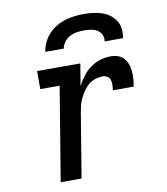

<svg xmlns="http://www.w3.org/2000/svg" viewBox="-83 -810 766 879"><g transform="rotate(-10 300.0 -370.0)"><path d="M128 0 200 -436H110V-520H311L294 -418Q306 -441 322 -462Q338 -483 359 -498Q380 -513 404.5 -520.5Q429 -528 453 -528Q471 -528 487 -522.5Q503 -517 514 -504.5Q525 -492 530.5 -476Q536 -460 537.5 -443Q539 -426 537.5 -408Q536 -390 533 -373H436Q438 -385 438.5 -397Q439 -409 436 -420Q433 -431 423.5 -437.5Q414 -444 402 -444Q385 -444 367.5 -438.5Q350 -433 336 -421.5Q322 -410 311.5 -395Q301 -380 293 -363.5Q285 -347 281 -330.5Q277 -314 274 -297L225 0ZM162 -600Q166 -622 175.5 -643Q185 -664 201 -681Q217 -698 237 -710Q257 -722 278.5 -728.5Q300 -735 322 -737.5Q344 -740 366 -740Q388 -740 409 -737.5Q430 -735 449.5 -728.5Q469 -722 485 -710Q501 -698 512 -681Q523 -664 525.5 -643Q528 -622 524 -600H438Q441 -616 434.5 -630.5Q428 -645 415 -653Q402 -661 386 -663.5Q370 -666 354 -666Q338 -666 321 -663.5Q304 -661 288 -653Q272 -645 261.5 -630.5Q251 -616 248 -600Z"/></g></svg>

Font: Iosevka HT Medium Extended
Style: Italic
Weight: 500
Width: 7
Italic angle: -9°
Monospace: yes
Designer: Belleve Invis
Foundry: Belleve Invis
Version: Version 32.3.0; ttfautohint (v1.8.4)